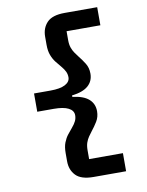

<svg xmlns="http://www.w3.org/2000/svg" viewBox="-97 -828 793 1035"><g transform="rotate(-10 300.0 -311.0)"><path d="M330 138Q262 138 233 107.5Q204 77 204 30V-15Q204 -49 213 -72Q222 -95 235 -111.5Q248 -128 260 -142Q277 -162 283.5 -176.5Q290 -191 290 -207Q290 -233 262.5 -247Q235 -261 182 -261H92V-361H182Q235 -361 262.5 -375.5Q290 -390 290 -415Q290 -431 283.5 -445.5Q277 -460 260 -480Q248 -494 235 -510.5Q222 -527 213 -550.5Q204 -574 204 -607V-652Q204 -699 233 -729.5Q262 -760 330 -760H508V-661H323V-613Q323 -588 329 -571Q335 -554 344 -541Q353 -528 363 -515Q380 -494 395 -470Q410 -446 410 -414Q410 -373 381 -347.5Q352 -322 292 -315V-307Q352 -300 381 -274.5Q410 -249 410 -208Q410 -177 395 -152.5Q380 -128 363 -107Q353 -94 344 -81Q335 -68 329 -51Q323 -34 323 -9V39H508V138Z"/></g></svg>

Font: Lilex
Style: Regular
Weight: 400
Monospace: yes
Designer: Mike Abbink, Paul van der Laan, Pieter van Rosmalen, Mikhael Khrustik
Foundry: Mikhael Khrustik
Version: Version 2.510